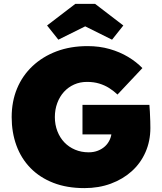

<svg xmlns="http://www.w3.org/2000/svg" viewBox="-20 -957 833 987"><path d="M414 10Q324 10 254.5 -17Q185 -44 137 -93Q89 -142 64.5 -209Q40 -276 40 -355Q40 -435 67.5 -501.5Q95 -568 147 -617Q199 -666 270.5 -693Q342 -720 430 -720Q491 -720 543.5 -705Q596 -690 638.5 -664.5Q681 -639 712 -607L584 -471Q564 -490 541 -504.5Q518 -519 490 -527.5Q462 -536 427 -536Q391 -536 361 -522.5Q331 -509 309 -485Q287 -461 274.5 -427.5Q262 -394 262 -355Q262 -316 275 -282.5Q288 -249 311 -225Q334 -201 366 -187.5Q398 -174 436 -174Q462 -174 483.5 -182.5Q505 -191 520.5 -205.5Q536 -220 545 -240.5Q554 -261 554 -285V-314L582 -266H404V-418H748Q749 -407 750.5 -382Q752 -357 752.5 -332.5Q753 -308 753 -299Q753 -232 728 -175Q703 -118 657.5 -77Q612 -36 550 -13Q488 10 414 10ZM280 -753 222 -826 367 -937H469L614 -826L556 -753L403 -829H433Z"/></svg>

Font: Lexend Deca Black
Style: Regular
Weight: 900
Designer: Bonnie Shaver-Troup, Thomas Jockin
Foundry: Lexend
Version: Version 1.007